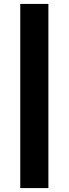

<svg xmlns="http://www.w3.org/2000/svg" viewBox="-20 -762 349 976"><path d="M83 -742H226V194H83Z"/></svg>

Font: Idrija
Style: Bold
Weight: 700
Designer: Julieta Ulanovsky
Foundry: Julieta Ulanovsky
Version: Version 7.200